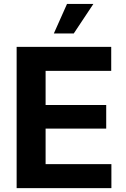

<svg xmlns="http://www.w3.org/2000/svg" viewBox="-20 -969 647 989"><path d="M65.7 -727.5H552.9V-603.8H214.9V-428.2H527.1V-306.7H214.9V-123.7H553.8V0H65.7ZM325.2 -948.7H461L360 -796.7H257.4Z"/></svg>

Font: Raveo Variable
Style: Regular
Weight: 400
Designer: Jakub Foglar, Rasmus Andersson (Inter)
Foundry: Jakubfoglar.com
Version: Version 1.000;Glyphs 3.2.3 (3260)